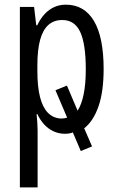

<svg xmlns="http://www.w3.org/2000/svg" viewBox="-20 -566 508 825"><path d="M258.8 8.8Q232.4 8.8 209.5 -2Q186.5 -12.7 169.2 -32Q151.9 -51.3 140.6 -75.7H137.2Q139.2 -56.2 140.4 -38.1Q141.6 -20 141.6 -3.9V239.3H65.4V-536.1H126.5L135.7 -457.5H140.1Q153.8 -486.3 172.1 -505.9Q190.4 -525.4 213.1 -535.6Q235.8 -545.9 262.7 -545.9Q342.3 -545.9 383.8 -475.8Q425.3 -405.8 425.3 -269Q425.3 -172.4 403.3 -109.1Q381.3 -45.9 341.8 -14.6L375.5 63L327.1 83L293 2.9Q286.6 5.9 277.6 7.3Q268.6 8.8 258.8 8.8ZM247.6 -480Q211.4 -480 187.7 -458.7Q164.1 -437.5 152.3 -394.5Q140.6 -351.6 140.6 -286.1V-260.3Q140.6 -192.9 152.1 -148.4Q163.6 -104 186 -81.3Q208.5 -58.6 241.2 -56.6Q249.5 -56.6 256.1 -57.6Q262.7 -58.6 268.6 -60.5L218.3 -178.2L267.6 -198.2L313.5 -90.3Q330.6 -117.2 339.6 -161.4Q348.6 -205.6 348.6 -268.1Q348.6 -377.4 324.7 -428.7Q300.8 -480 247.6 -480Z"/></svg>

Font: Open Sans Condensed
Style: Regular
Weight: 400
Width: 3
Designer: Monotype Design Team
Foundry: Monotype Imaging Inc.
Version: Version 3.000